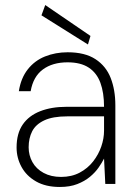

<svg xmlns="http://www.w3.org/2000/svg" viewBox="-20 -732 541 764"><path d="M218 12Q162 12 123.5 -10Q85 -32 65.5 -68Q46 -104 46 -145Q46 -201 70.5 -236.5Q95 -272 140 -289.5Q185 -307 244 -307H394Q394 -363 379.5 -402.5Q365 -442 333 -463Q301 -484 249 -484Q189 -484 150.5 -455.5Q112 -427 102 -369H55Q63 -421 90.5 -456Q118 -491 159.5 -507.5Q201 -524 249 -524Q318 -524 360 -496.5Q402 -469 420.5 -421.5Q439 -374 439 -313V0H399L394 -101Q386 -85 372.5 -65.5Q359 -46 338 -28.5Q317 -11 287.5 0.5Q258 12 218 12ZM223 -28Q265 -28 297 -45Q329 -62 350.5 -89.5Q372 -117 383 -149Q394 -181 394 -212V-269H248Q190 -269 156 -253Q122 -237 108 -209.5Q94 -182 94 -146Q94 -114 109 -87Q124 -60 153.5 -44Q183 -28 223 -28ZM330 -555 145 -671 160 -712 340 -589Z"/></svg>

Font: DM Sans 12pt ExtraLight
Style: Regular
Weight: 250
Version: Version 4.004;gftools[0.9.30]